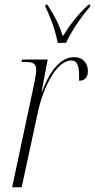

<svg xmlns="http://www.w3.org/2000/svg" viewBox="-20 -786 399 806"><path d="M222 -606H257C280 -654 314 -707 358 -758L359 -766H351C300 -719 268 -673 244 -634C228 -682 211 -717 179 -766H171L170 -758C190 -720 215 -651 222 -606ZM125 -442 31 0H71L139 -315C161 -418 217 -532 279 -532C300 -532 312 -518 312 -467C312 -461 312 -455 312 -447C336 -447 349 -462 349 -487C349 -517 332 -546 291 -546C235 -546 190 -491 157 -402H155L180 -536H73L70 -526H83C116 -526 132 -521 132 -494C132 -483 130 -466 125 -442Z"/></svg>

Font: Noto Serif Display ExtraCondensed ExtraLight
Style: Italic
Weight: 200
Width: 2
Italic angle: -12°
Designer: Monotype Design Team
Foundry: Monotype Imaging Inc.
Version: Version 2.009